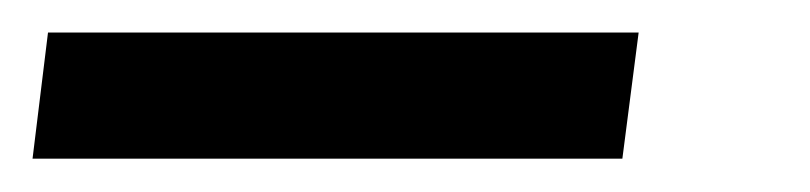

<svg xmlns="http://www.w3.org/2000/svg" viewBox="-34 49 498 118"><path d="M358.5 69H-4.5L-14 146.5H348.5Z"/></svg>

Font: Lato
Style: Bold Italic
Weight: 700
Italic angle: -7°
Designer: Lukasz Dziedzic
Foundry: tyPoland Lukasz Dziedzic
Version: Version 2.007; 2014-02-27